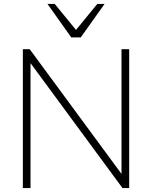

<svg xmlns="http://www.w3.org/2000/svg" viewBox="-20 -955 772 975"><path d="M96 0V-705H131L619 -42H597V-705H636V0H602L114 -663H135V0ZM342 -765 221 -935H258L366 -803L474 -935H511L390 -765Z"/></svg>

Font: Nunito Sans 12pt ExtraLight
Style: Regular
Weight: 200
Version: Version 3.101;gftools[0.9.27]